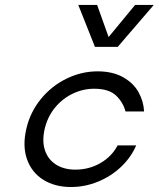

<svg xmlns="http://www.w3.org/2000/svg" viewBox="-20 -751 646 782"><path d="M87.4 -227.1Q103 -294.4 146.5 -347.7Q189.9 -400.9 251 -430.7Q312 -460.4 377.4 -460.4Q439 -460.4 481.4 -436.5Q523.9 -412.6 544.4 -375.2Q564.9 -337.9 566.9 -296.9H491.2Q481.4 -334.5 452.4 -362.1Q423.3 -389.6 363.3 -389.6Q318.4 -389.6 276.4 -369.6Q234.4 -349.6 204.1 -312.7Q173.8 -275.9 162.1 -226.6Q150.4 -175.8 163.3 -138.2Q176.3 -100.6 208.7 -80.3Q241.2 -60.1 287.1 -60.1Q342.8 -60.1 389.2 -86.9Q435.5 -113.8 459 -158.7H534.7Q513.7 -109.9 472.9 -71.3Q432.1 -32.7 378.9 -11Q325.7 10.7 269 10.7Q204.1 10.7 156.7 -18.6Q109.4 -47.9 90.1 -102.1Q70.8 -156.2 87.4 -227.1ZM298.8 -731H375.5L422.4 -600.1L530.3 -731H606.4L459.5 -560.1H366.7Z"/></svg>

Font: Glacial Indifference
Style: Italic
Weight: 400
Designer: Alfredo Marco Pradil
Foundry: Alfredo Marco Pradil
Version: Version 1.312